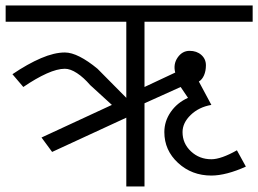

<svg xmlns="http://www.w3.org/2000/svg" viewBox="-33 -670 928 690"><path d="M-12.7 -591.8V-650.4H875V-591.8H486.3V-357.4L596.7 -409.2Q588.9 -439.5 605.5 -463.4Q622.1 -487.3 648.4 -487.3Q673.8 -487.3 690.4 -472.7Q707 -458 707 -435.5Q707 -415 700.2 -399.4Q693.4 -383.8 681.6 -377L726.6 -293Q681.6 -285.2 652.3 -256.8Q623 -228.5 623 -195.3Q623 -154.3 653.3 -126Q683.6 -97.7 726.6 -97.7Q744.1 -97.7 767.6 -106Q791 -114.3 818.4 -129.9L850.6 -71.3Q816.4 -55.7 784.7 -47.4Q752.9 -39.1 726.6 -39.1Q656.2 -39.1 606.9 -84.5Q557.6 -129.9 557.6 -195.3Q557.6 -234.4 580.6 -267.6Q603.5 -300.8 642.6 -318.4L616.2 -357.4L486.3 -298.8V0H420.9V-247.1L154.3 -124L116.2 -175.8L369.1 -293L291 -364.3Q267.6 -391.6 243.7 -407.2Q219.7 -422.9 200.2 -422.9Q172.9 -422.9 134.8 -405.8Q96.7 -388.7 50.8 -357.4L11.7 -403.3Q66.4 -440.4 114.3 -460.9Q162.1 -481.4 200.2 -481.4Q223.6 -481.4 253.4 -466.3Q283.2 -451.2 317.4 -422.9L420.9 -318.4V-591.8Z"/></svg>

Font: Lohit Marathi
Style: Regular
Weight: 400
Version: 2.94.2